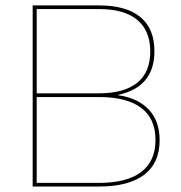

<svg xmlns="http://www.w3.org/2000/svg" viewBox="-20 -680 659 700"><path d="M99.1 0V-660.2H340.8Q440.4 -660.2 491.7 -617.9Q543 -575.7 543 -493.2Q543 -362.3 410.2 -334V-333Q482.4 -322.8 522.2 -280.8Q562 -238.8 562 -168.9Q562 -85.9 505.9 -43Q449.7 0 340.8 0ZM113.8 -13.2H340.8Q442.4 -13.2 494.6 -52.7Q546.9 -92.3 546.9 -169.9Q546.9 -247.6 494.6 -286.9Q442.4 -326.2 340.8 -326.2H113.8ZM113.8 -339.8H340.8Q432.6 -339.8 480.2 -378.2Q527.8 -416.5 527.8 -492.2Q527.8 -568.4 480.2 -607.7Q432.6 -647 340.8 -647H113.8Z"/></svg>

Font: Human Sans Thin
Style: Regular
Weight: 100
Designer: Tim Radville
Foundry: Continuum
Version: Version 1.000;FEAKit 1.0